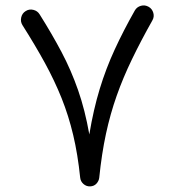

<svg xmlns="http://www.w3.org/2000/svg" viewBox="-20 -641 635 698"><path d="M73.2 -600.6Q85.9 -608.9 101.1 -605.2Q116.2 -601.6 124 -588.9Q168.9 -517.6 203.9 -451.4Q238.8 -385.3 263.9 -313.2Q289.1 -241.2 304.7 -152.3Q319.8 -243.2 342.5 -317.6Q365.2 -392.1 397 -460.9Q428.7 -529.8 470.2 -603Q477.5 -615.7 492.2 -619.9Q506.8 -624 520.5 -616.2Q533.2 -608.9 537.4 -594.2Q541.5 -579.6 533.7 -566.4Q492.2 -492.7 460 -426Q427.7 -359.4 404.3 -293.2Q380.9 -227.1 365.2 -154.3Q349.6 -81.5 340.8 4.9Q339.4 17.1 330.6 26.6Q321.8 36.1 307.6 36.6Q293.9 37.1 283.4 27.8Q272.9 18.6 271.5 4.9Q262.7 -80.1 246.1 -150.1Q229.5 -220.2 203.9 -284.2Q178.2 -348.1 143.1 -412.4Q107.9 -476.6 61.5 -549.8Q53.7 -562.5 57.1 -577.6Q60.5 -592.8 73.2 -600.6Z"/></svg>

Font: Mikhak-DS1-FD Regular
Style: Regular
Weight: 400
Designer: Amin Abedi
Version: Version 3.2